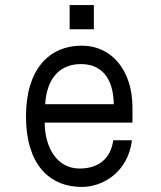

<svg xmlns="http://www.w3.org/2000/svg" viewBox="-20 -731 640 761"><path d="M305 10C386 10 487 -47 503 -175H429C419 -105 374 -63 295 -63C208 -63 158 -143 157 -245H505V-305C505 -454 421 -550 305 -550C172 -550 83 -454 83 -269C83 -84 172 10 305 10ZM431 -318H159C166 -427 222 -477 301 -477C378 -477 429 -427 431 -318ZM256 -711V-615H352V-711Z"/></svg>

Font: Fliege Mono Light
Style: Regular
Weight: 300
Version: Version 0.020;Glyphs 3.3 (3306)